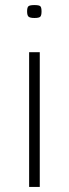

<svg xmlns="http://www.w3.org/2000/svg" viewBox="-20 -738 272 758"><path d="M116 -667Q99 -667 93 -672Q87 -677 87 -693Q87 -709 92.5 -713.5Q98 -718 116 -718Q134 -718 139 -713.5Q144 -709 144 -693Q144 -677 139 -672Q134 -667 116 -667ZM95 0V-532H137V0Z"/></svg>

Font: Georama Expanded ExtraLight
Style: Regular
Weight: 250
Width: 7
Designer: Jean-Baptiste Levee
Foundry: Production Type
Version: Version 1.001